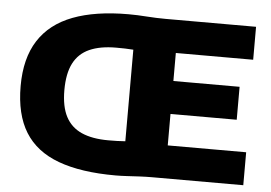

<svg xmlns="http://www.w3.org/2000/svg" viewBox="-52 -817 1261 894"><g transform="rotate(5 578.0 -369.5)"><path d="M518.5 6.5Q356.5 6.5 250.8 -32.5Q145 -71.5 93.5 -154.5Q42 -237.5 42 -370Q42 -499.5 95.5 -583Q149 -666.5 254 -706.5Q359 -746.5 513.5 -746.5Q554.5 -746.5 599.5 -743.2Q644.5 -740 687.5 -740H1110V-586H748.5V-154H1115V0H689Q660.5 0 630.8 1.5Q601 3 572.2 4.8Q543.5 6.5 518.5 6.5ZM470.5 -153.5Q490 -153.5 510.8 -154Q531.5 -154.5 550 -156V-584Q530.5 -585.5 511 -586Q491.5 -586.5 470 -586.5Q395 -586.5 345.2 -564.2Q295.5 -542 271 -494.2Q246.5 -446.5 246.5 -368.5Q246.5 -292 271.2 -244.8Q296 -197.5 345.8 -175.5Q395.5 -153.5 470.5 -153.5ZM658 -301V-455H1058V-301Z"/></g></svg>

Font: Encode Sans SemiExpanded ExtraBold
Style: Regular
Weight: 800
Width: 6
Designer: Multiple Designers
Foundry: Impallari Type
Version: Version 3.002